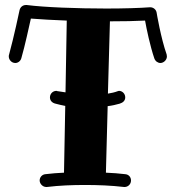

<svg xmlns="http://www.w3.org/2000/svg" viewBox="-20 -733 698 765"><path d="M479 -345C479 -359 468 -371 454 -371C453 -371 451 -370 450 -370C437 -365 423 -362 410 -360L418 -648C472 -648 521 -649 558 -651C564 -617 578 -550 595 -500C599 -489 609 -482 619 -482C632 -482 645 -494 645 -508C645 -511 644 -514 644 -516C621 -581 604 -682 604 -683C602 -695 591 -704 579 -704H577C537 -701 474 -699 404 -699C288 -699 155 -704 87 -713H83C71 -713 61 -705 58 -693C58 -692 35 -584 16 -515C15 -513 15 -510 15 -508C15 -495 26 -482 41 -482C52 -482 62 -490 65 -501C80 -553 95 -624 103 -659C141 -656 191 -653 246 -651L241 -365L208 -370C207 -370 206 -371 205 -371C190 -371 179 -359 179 -345C179 -332 188 -323 201 -320C214 -316 227 -314 240 -311L235 -45C210 -44 186 -42 161 -39C148 -38 138 -27 138 -14C138 -1 150 12 164 12H167C217 6 267 4 319 4C370 4 422 6 474 12H477C489 12 502 2 502 -14C502 -27 493 -38 479 -39C454 -42 428 -44 402 -45L409 -310C426 -312 443 -316 457 -320C470 -324 479 -332 479 -345Z"/></svg>

Font: Ribeye
Style: Regular
Weight: 400
Designer: Astigmatic (AOETI)
Foundry: Astigmatic (AOETI)
Version: Version 1.000